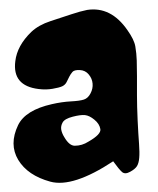

<svg xmlns="http://www.w3.org/2000/svg" viewBox="-20 -654 337 410"><path d="M221.7 -309.6Q135.7 -252.9 87.4 -266.1Q39.1 -279.3 19 -312.5Q-1 -345.7 18.6 -386.7Q34.2 -418.9 90.8 -431.6Q112.3 -436.5 131.3 -437.5Q150.4 -438.5 159.2 -441.4Q168 -444.3 173.3 -454.6Q178.7 -464.8 177.7 -475.6Q176.8 -486.3 169.4 -495.1Q162.1 -503.9 150.4 -504.4Q138.7 -504.9 134.8 -500.5Q130.9 -496.1 127.9 -490.2Q125 -484.4 122.1 -478.5Q119.1 -472.7 112.8 -469.7Q106.4 -466.8 92.3 -464.4Q78.1 -461.9 62.5 -463.9Q5.9 -470.7 12.7 -523.4Q16.6 -556.6 46.9 -585.9Q62.5 -600.6 87.9 -608.9Q113.3 -617.2 132.3 -623.5Q151.4 -629.9 166 -632.8Q216.8 -640.6 252 -589.8Q266.6 -569.3 269 -554.7Q271.5 -540 272 -524.9Q272.5 -509.8 272.5 -491.2V-450.2Q272.5 -427.7 273.9 -397Q275.4 -366.2 276.9 -347.2Q278.3 -328.1 277.3 -316.9Q276.4 -305.7 272.5 -299.3Q268.6 -293 257.8 -287.1Q247.1 -281.2 240.7 -286.6Q234.4 -292 221.7 -309.6ZM117.2 -361.3Q127.9 -342.8 139.6 -342.8Q155.3 -342.8 168.9 -351.6Q196.3 -367.2 194.3 -378.4Q192.4 -389.6 181.6 -398.4Q170.9 -407.2 161.6 -408.2Q152.3 -409.2 135.3 -404.8Q118.2 -400.4 113.8 -392.6Q109.4 -384.8 110.8 -377Q112.3 -369.1 117.2 -361.3Z"/></svg>

Font: Creepster Caps
Style: Regular
Weight: 400
Designer: Font Diner, Inc
Foundry: Font Diner, Inc
Version: Version 1.000